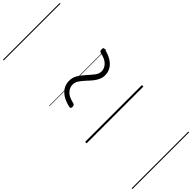

<svg xmlns="http://www.w3.org/2000/svg" viewBox="-532 -1168 1826 1826"><g transform="rotate(-45 381.5 -255.0)"><path d="M582 -333Q551 -333 523.5 -345Q496 -357 470.5 -377.5Q445 -398 419 -423Q388 -452 360 -471Q332 -490 300 -490Q262 -490 228.5 -460.5Q195 -431 180 -361Q176 -340 151 -340Q135 -340 130.5 -345.5Q126 -351 129 -364Q142 -422 167 -461Q192 -500 226 -519.5Q260 -539 302 -539Q347 -539 382.5 -518Q418 -497 452 -465Q491 -430 521.5 -406.5Q552 -383 586 -383Q623 -383 655.5 -413Q688 -443 703 -512Q707 -532 733 -532Q747 -532 752.5 -527.5Q758 -523 755 -509Q741 -451 716.5 -412Q692 -373 658 -353Q624 -333 582 -333ZM0 605H763V615H0ZM0 -20H763V0H0ZM0 -505H763V-500H0ZM0 -1125H763V-1115H0Z"/></g></svg>

Font: Playwrite CU Guides
Style: Regular
Weight: 400
Designer: Veronika Burian, José Scaglione
Foundry: TypeTogether
Version: Version 1.003